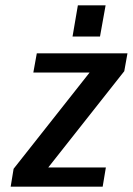

<svg xmlns="http://www.w3.org/2000/svg" viewBox="-20 -700 498 720"><path d="M20 0 31 -67 316 -428H105L118 -500H458L446 -433L161 -72H377L365 0ZM252 -563 272 -680H376L355 -563Z"/></svg>

Font: Cuprum SemiBold
Style: Italic
Weight: 600
Italic angle: -10°
Version: Version 3.000